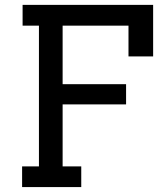

<svg xmlns="http://www.w3.org/2000/svg" viewBox="-20 -760 649 780"><path d="M71.8 -740.2H602.1V-530.8H502V-655.8H234.4V-418H492.2V-335.9H234.4V-84H310.1V0H69.8V-84H138.2V-655.8H71.8Z"/></svg>

Font: Twentytwelve Slab
Style: TwentytwelveSlab
Weight: 400
Designer: Domenico Catapano
Version: Version 1.00 2012